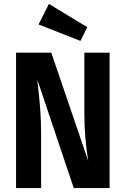

<svg xmlns="http://www.w3.org/2000/svg" viewBox="-20 -961 641 981"><path d="M540 0H357L171 -553Q173 -539 173 -531Q181 -461 185.5 -404.5Q190 -348 190 -273V0H62V-692H242L431 -138Q411 -258 411 -384V-692H540ZM426 -822 391 -752 177 -836 230 -941Z"/></svg>

Font: Fira Sans Condensed SemiBold
Style: Regular
Weight: 600
Width: 3
Designer: bBox Type GmbH & Carrois Corporate GbR & Edenspiekermann AG
Foundry: bBox Type GmbH & Carrois Corporate GbR & Edenspiekermann AG
Version: Version 4.301